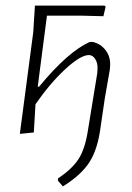

<svg xmlns="http://www.w3.org/2000/svg" viewBox="-20 -475 471 687"><path d="M51 4 99 -360 105 -455H354L358 -451L350 -417L270 -419H148L115 -165H120Q222 -289 301 -325H312Q341 -318 358.5 -294.5Q376 -271 374 -239L373 -226L355 -123L340 -21Q330 58 300.5 104.5Q271 151 205 192L187 171L188 163Q239 129 262 92.5Q285 56 295 -11L328 -213L329 -228Q330 -249 321 -263.5Q312 -278 298 -278Q268 -278 213 -227Q158 -176 107 -102L101 -1Z"/></svg>

Font: Alegreya Sans SC Light
Style: Italic
Weight: 300
Italic angle: -7°
Designer: Juan Pablo del Peral
Foundry: Huerta Tipografica
Version: Version 2.007